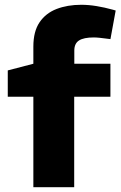

<svg xmlns="http://www.w3.org/2000/svg" viewBox="-20 -783 506 803"><path d="M119.5 0V-378.3H12.5V-488.5L119.5 -516.4V-588.1Q119.5 -651.5 145.5 -689.8Q171.4 -728 216.8 -745.5Q262.2 -763 320.1 -763Q350.6 -763 384 -757.5Q417.4 -752 451.8 -742.5L463.8 -739L441.9 -619.4L425.9 -621.4Q409.9 -623.4 396.7 -624.9Q383.4 -626.4 371.9 -626.4Q330.4 -626.4 310.6 -613.8Q290.8 -601.3 290.8 -571.6V-516.4H441.8V-378.3H290.3V0Z"/></svg>

Font: REM Medium
Style: Regular
Weight: 500
Designer: Octavio Pardo
Foundry: Ashler Design
Version: Version 1.005;gftools[0.9.28]